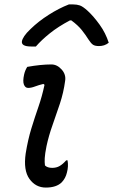

<svg xmlns="http://www.w3.org/2000/svg" viewBox="-20 -833 511 867"><path d="M103 -531Q164 -542 212 -542Q238 -542 258.5 -519Q279 -496 274 -467Q267 -415 250.5 -365Q234 -315 217 -267.5Q200 -220 190 -173Q183 -138 182 -119Q181 -100 183 -86Q194 -75 216 -75Q235 -75 249.5 -83.5Q264 -92 279 -109H285Q290 -82 282 -53Q276 -28 259 -10Q235 14 187 14Q141 14 113 -25Q85 -64 96 -140Q106 -202 121.5 -252.5Q137 -303 153.5 -350.5Q170 -398 181 -450L176 -454Q155 -449 138 -442.5Q121 -436 107 -436Q94 -436 88 -451Q82 -466 89 -497Q93 -515 103 -531ZM291 -813H311Q327 -813 340.5 -808.5Q354 -804 376 -784Q403 -759 430 -721.5Q457 -684 471 -640Q461 -632 450 -628.5Q439 -625 427 -625Q409 -625 400 -631Q391 -637 380 -654Q367 -675 349.5 -697Q332 -719 302 -741H296Q243 -713 205 -682.5Q167 -652 142 -623H121Q75 -623 79 -647Q81 -657 90 -670.5Q99 -684 118 -702Q154 -737 200.5 -766.5Q247 -796 291 -813Z"/></svg>

Font: Recursive Sn Csl St
Style: Italic
Weight: 400
Italic angle: -15°
Version: Version 1.079;hotconv 1.0.112;makeotfexe 2.5.65598; ttfautoh